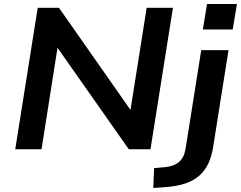

<svg xmlns="http://www.w3.org/2000/svg" viewBox="-20 -744 1201 957"><path d="M56 0 168 -705H274L641 -181H628L711 -705H842L730 0H622L256 -521H269L187 0ZM991 -597 1012 -724H1161L1140 -597ZM744 193 748 94 803 89Q847 85 872.5 63Q898 41 905 -3L983 -494H1119L1043 -15Q1036 32 1019.5 68.5Q1003 105 974.5 130.5Q946 156 903.5 170.5Q861 185 801 189Z"/></svg>

Font: Nunito Sans 10pt SemiExpanded
Style: Bold Italic
Weight: 700
Width: 6
Italic angle: -9°
Designer: Vernon Adams
Foundry: Vernon Adams
Version: Version 3.101;gftools[0.9.27]